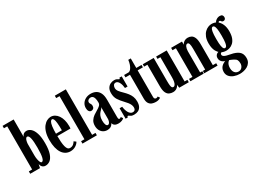

<svg xmlns="http://www.w3.org/2000/svg" viewBox="-52 -1552 3469 2603"><g transform="rotate(-30 1683.0 -250.5)"><path d="M246 10Q220.5 10 204.8 -1.8Q189 -13.5 181.5 -29.5Q174 -45.5 172.5 -56.5L161 0H8V-37.5H59.5V-712.5H8V-750H181.5V-478.5Q183.5 -484.5 190.8 -497Q198 -509.5 213.2 -519.8Q228.5 -530 254 -530Q289.5 -530 320.8 -502.2Q352 -474.5 371.5 -414.5Q391 -354.5 391 -259Q391 -156.5 370.2 -97.8Q349.5 -39 316.5 -14.5Q283.5 10 246 10ZM221.5 -58Q235 -58 244.2 -71Q253.5 -84 259.2 -109.5Q265 -135 267.8 -172.2Q270.5 -209.5 270.5 -257.5Q270.5 -305 268 -341.8Q265.5 -378.5 259.8 -404.2Q254 -430 245 -443.5Q236 -457 222 -457Q211 -457 202.5 -445.2Q194 -433.5 188.8 -413.8Q183.5 -394 181.5 -369V-183Q182 -150.5 187.8 -121.8Q193.5 -93 202.5 -75.5Q211.5 -58 221.5 -58Z M635 10Q596 10 563.8 -7.8Q531.5 -25.5 508.5 -60.2Q485.5 -95 473.2 -146Q461 -197 461 -263.5Q461 -334.5 476.5 -385.2Q492 -436 517.8 -468Q543.5 -500 573.8 -515.2Q604 -530.5 632.5 -530.5Q667 -530.5 695.5 -513.2Q724 -496 745 -465.2Q766 -434.5 777.5 -392.2Q789 -350 789 -299.5Q789 -289 788.8 -279Q788.5 -269 787.5 -258.5H574.5V-296H674.5Q674.5 -370 669.8 -412.8Q665 -455.5 655.8 -473.8Q646.5 -492 632.5 -492Q618.5 -492 606.8 -473.2Q595 -454.5 588.2 -408Q581.5 -361.5 581.5 -278Q581.5 -215.5 585 -169.2Q588.5 -123 596.8 -92.5Q605 -62 618 -47.2Q631 -32.5 650 -32.5Q685.5 -32.5 706.5 -50.8Q727.5 -69 736.5 -87.5L768 -65Q756.5 -37.5 720 -13.8Q683.5 10 635 10Z M826 0V-37.5H878.5V-712.5H826V-750H998.5V-37.5H1051.5V0Z M1211.5 10.5Q1178.5 10.5 1151.2 -5.5Q1124 -21.5 1107.8 -51.5Q1091.5 -81.5 1091.5 -123Q1091.5 -171 1111.8 -202.2Q1132 -233.5 1162 -254.8Q1192 -276 1222 -292.8Q1252 -309.5 1272.2 -328Q1292.5 -346.5 1292.5 -373Q1292.5 -409.5 1286.2 -435Q1280 -460.5 1267 -473.8Q1254 -487 1234 -487Q1210 -487 1194.8 -474Q1179.5 -461 1179.5 -444Q1179.5 -430.5 1185 -421.5Q1190.5 -412.5 1196 -402.5Q1201.5 -392.5 1201.5 -375Q1201.5 -351.5 1188.2 -337.8Q1175 -324 1154 -324Q1132 -324 1118.8 -342.8Q1105.5 -361.5 1105.5 -393.5Q1105.5 -433 1125 -463.8Q1144.5 -494.5 1179 -512.5Q1213.5 -530.5 1258.5 -530.5Q1303.5 -530.5 1338.2 -512Q1373 -493.5 1392.8 -453.5Q1412.5 -413.5 1412.5 -348V-82Q1412.5 -57 1416.8 -48.5Q1421 -40 1430 -40Q1439 -40 1445.5 -44.8Q1452 -49.5 1455 -53L1476 -24Q1468 -12.5 1444 -2Q1420 8.5 1388 8.5Q1356 8.5 1338.5 -0.5Q1321 -9.5 1313.2 -21.8Q1305.5 -34 1302.5 -44Q1300.5 -37.5 1291.2 -24.5Q1282 -11.5 1262.8 -0.5Q1243.5 10.5 1211.5 10.5ZM1251.5 -46Q1264.5 -46 1273.5 -57.2Q1282.5 -68.5 1287.5 -85.5Q1292.5 -102.5 1292.5 -119.5V-303.5Q1290.5 -289.5 1278.2 -277.2Q1266 -265 1251 -248.5Q1236 -232 1224.8 -205.5Q1213.5 -179 1213.5 -137Q1213.5 -92.5 1224 -69.2Q1234.5 -46 1251.5 -46Z M1632 11Q1602.5 11 1587.2 3.8Q1572 -3.5 1564 -10.8Q1556 -18 1548 -18Q1541 -18 1538.5 -13.5Q1536 -9 1536 0H1501.5V-163.5H1542Q1545 -136.5 1552.2 -112Q1559.5 -87.5 1570.5 -68.2Q1581.5 -49 1596.8 -37.8Q1612 -26.5 1630 -26.5Q1646.5 -26.5 1656.5 -33Q1666.5 -39.5 1671 -51Q1675.5 -62.5 1675.5 -77Q1675.5 -98.5 1666.5 -119.2Q1657.5 -140 1640.5 -162Q1623.5 -184 1599 -209Q1559 -250 1531 -293Q1503 -336 1503 -399Q1503 -445.5 1520.8 -474.2Q1538.5 -503 1566.8 -516.8Q1595 -530.5 1626.5 -530.5Q1648.5 -530.5 1661.8 -524.5Q1675 -518.5 1683.2 -512.2Q1691.5 -506 1697 -506Q1701.5 -506 1704.2 -510Q1707 -514 1707 -523.5H1742.5V-364.5H1702Q1700.5 -387.5 1695 -410Q1689.5 -432.5 1680.2 -451Q1671 -469.5 1658.2 -480.8Q1645.5 -492 1628.5 -492Q1604.5 -492 1593 -474Q1581.5 -456 1581.5 -432.5Q1581.5 -404 1601.2 -378.2Q1621 -352.5 1657 -318Q1683 -292.5 1705.5 -264.2Q1728 -236 1741.5 -202Q1755 -168 1755 -125Q1755 -77 1739.5 -47Q1724 -17 1696.2 -3Q1668.5 11 1632 11Z M1972 9Q1941 9 1913.2 -1Q1885.5 -11 1868 -38Q1850.5 -65 1850.5 -116V-486H1780V-523.5H1850.5Q1873 -528.5 1889.8 -551Q1906.5 -573.5 1917.2 -605.8Q1928 -638 1931.5 -673H1970.5V-523.5H2052.5V-486H1970.5V-67.5Q1970.5 -47 1980.2 -39.8Q1990 -32.5 1999 -32.5Q2008.5 -32.5 2016 -36Q2023.5 -39.5 2027.5 -43.5L2048.5 -13.5Q2035.5 -3.5 2016.8 2.8Q1998 9 1972 9Z M2241.5 11Q2209 11 2182 -1.8Q2155 -14.5 2139 -49.2Q2123 -84 2123 -151V-486H2071.5V-523H2243V-164.5Q2243 -116.5 2246.5 -91.2Q2250 -66 2258 -56.8Q2266 -47.5 2278.5 -47.5Q2292.5 -47.5 2303.5 -62Q2314.5 -76.5 2320.5 -104Q2326.5 -131.5 2326.5 -171V-486H2281V-523H2446.5V-37.5H2490.5V0H2341.5L2334 -51Q2331.5 -39.5 2319.8 -25Q2308 -10.5 2288.2 0.2Q2268.5 11 2241.5 11Z M2516 0V-37.5H2569.5V-486H2516V-523.5H2686V-473.5Q2687.5 -480 2698.2 -493.8Q2709 -507.5 2729 -519Q2749 -530.5 2777 -530.5Q2808 -530.5 2833.2 -517Q2858.5 -503.5 2873.5 -467.8Q2888.5 -432 2888.5 -365V-37.5H2941V0H2732.5V-37.5H2768.5V-363Q2768.5 -415.5 2760.8 -439.8Q2753 -464 2735 -464Q2725 -464 2717 -457.2Q2709 -450.5 2703 -438Q2697 -425.5 2693.5 -408.5Q2690 -391.5 2689.5 -371V-37.5H2724V0Z M3149.5 249Q3104 249 3062.8 234.2Q3021.5 219.5 2995.5 190.2Q2969.5 161 2969.5 116Q2969.5 83 2982 60.5Q2994.5 38 3011.8 25Q3029 12 3043.2 5.8Q3057.5 -0.5 3061 -1.5Q3057.5 -2.5 3046.5 -7Q3035.5 -11.5 3022.5 -21.2Q3009.5 -31 3000 -47.5Q2990.5 -64 2990.5 -88.5Q2990.5 -106.5 2997.2 -119.5Q3004 -132.5 3013.8 -140.8Q3023.5 -149 3033.5 -152Q3035.5 -153 3039.2 -154Q3043 -155 3044.5 -154.5Q3041.5 -157 3032.2 -167Q3023 -177 3012 -196.2Q3001 -215.5 2993.2 -246Q2985.5 -276.5 2985.5 -319.5Q2985.5 -379 3001.8 -419.2Q3018 -459.5 3043.5 -484Q3069 -508.5 3097.2 -519.5Q3125.5 -530.5 3150 -530.5Q3201 -530.5 3237 -504.5Q3273 -478.5 3292.5 -432.5Q3312 -386.5 3312 -325.5Q3312 -261.5 3295.8 -220.2Q3279.5 -179 3254 -156Q3228.5 -133 3200.2 -124.2Q3172 -115.5 3148.5 -115.5Q3119.5 -115.5 3101.8 -121.5Q3084 -127.5 3079.5 -129Q3079 -129.5 3078.8 -129.5Q3078.5 -129.5 3077.5 -129.5Q3071 -129.5 3064.2 -122.2Q3057.5 -115 3057.5 -102Q3057.5 -83.5 3081.5 -70Q3105.5 -56.5 3172 -44.5Q3248.5 -31 3291 2.8Q3333.5 36.5 3333.5 105.5Q3333.5 147 3315.2 175Q3297 203 3268.5 219.2Q3240 235.5 3208.2 242.2Q3176.5 249 3149.5 249ZM3149.5 212.5Q3183.5 212.5 3204.2 187.5Q3225 162.5 3225 129.5Q3225 94.5 3215 75.2Q3205 56 3177.5 42Q3167.5 36.5 3155.2 30.8Q3143 25 3132 20.5Q3121 16 3114.5 14Q3104.5 19.5 3094 32.2Q3083.5 45 3076.2 65.2Q3069 85.5 3069 114.5Q3069 143.5 3078.5 165.5Q3088 187.5 3106 200Q3124 212.5 3149.5 212.5ZM3148.5 -154.5Q3160 -154.5 3169.8 -165.8Q3179.5 -177 3185.8 -213Q3192 -249 3192 -323.5Q3192 -395 3185.8 -430.8Q3179.5 -466.5 3169.8 -478.8Q3160 -491 3149 -491Q3138 -491 3128 -478.8Q3118 -466.5 3111.8 -430Q3105.5 -393.5 3105.5 -321.5Q3105.5 -247.5 3112 -212Q3118.5 -176.5 3128.2 -165.5Q3138 -154.5 3148.5 -154.5ZM3208 -491.5Q3213.5 -527.5 3241.8 -548Q3270 -568.5 3301.5 -568.5Q3328 -568.5 3339 -555.5Q3350 -542.5 3350 -523Q3350 -504 3339.5 -493.5Q3329 -483 3313 -483Q3297 -483 3290.2 -490.2Q3283.5 -497.5 3279 -504.5Q3274.5 -511.5 3263 -511.5Q3256.5 -511.5 3251.2 -507.5Q3246 -503.5 3246 -490.5Z"/></g></svg>

Font: Imbue Thin 10pt
Style: Bold
Weight: 700
Version: Version 1.102